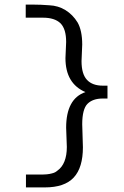

<svg xmlns="http://www.w3.org/2000/svg" viewBox="-20 -657 540 836"><path d="M338 -463C338 -504 331 -536 318 -559C304 -582 286 -600 265 -613C244 -626 220 -633 195 -634C170 -636 146 -637 123 -637H92V-580H167C201 -580 226 -572 243 -556C260 -539 268 -512 268 -474L265 -404C265 -330 294 -281 352 -256C296 -237 268 -185 268 -101L271 -17C271 32 257 67 230 86C227 89 223 91 220 93C216 95 211 97 206 98C200 100 192 101 184 102C174 103 163 103 148 103H93V159H175C232 159 274 145 301 116C328 87 341 43 341 -16L338 -116C338 -160 346 -190 361 -205C376 -220 398 -228 427 -228H448V-284H428C398 -284 375 -292 359 -309C343 -326 335 -353 335 -391Z"/></svg>

Font: Inconsolatazi4
Style: Regular
Weight: 400
Designer: Raph Levien, Kirill Tkachev
Foundry: Cyreal
Version: Version 1.013